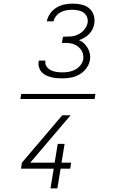

<svg xmlns="http://www.w3.org/2000/svg" viewBox="-20 -873 640 1061"><path d="M93 -326 97 -354H507L503 -326ZM323 -440Q307 -440 291 -441.5Q275 -443 260 -447Q245 -451 231.5 -458Q218 -465 208.5 -476.5Q199 -488 195 -503Q191 -518 194 -535V-538H231V-536Q228 -519 237.5 -505.5Q247 -492 261 -485Q275 -478 292 -475.5Q309 -473 326 -473Q344 -473 362 -476.5Q380 -480 396 -488.5Q412 -497 424.5 -512.5Q437 -528 440 -546Q442 -561 438.5 -575Q435 -589 426.5 -600Q418 -611 406.5 -619Q395 -627 381 -631Q367 -635 352 -635.5Q337 -636 322 -636L328 -670Q349 -670 370 -671.5Q391 -673 410.5 -682Q430 -691 445 -708.5Q460 -726 464 -746Q467 -763 461 -778.5Q455 -794 442.5 -803Q430 -812 413.5 -815.5Q397 -819 380 -819Q364 -819 348 -816.5Q332 -814 316.5 -806Q301 -798 290 -784.5Q279 -771 276 -755H239V-756Q243 -778 257.5 -798.5Q272 -819 293 -831.5Q314 -844 337 -848.5Q360 -853 382 -853Q407 -853 431 -847.5Q455 -842 472.5 -827.5Q490 -813 497.5 -790Q505 -767 501 -742Q499 -727 491.5 -712Q484 -697 472.5 -685Q461 -673 446 -664.5Q431 -656 416 -651Q432 -645 444 -633.5Q456 -622 464.5 -607.5Q473 -593 476.5 -576Q480 -559 477 -541Q473 -517 457 -495.5Q441 -474 418 -461Q395 -448 371 -444Q347 -440 323 -440ZM259 168 277 59H96L101 26L324 -236H370L147 26H282L299 -78H337L320 26H373L368 59H315L297 168Z"/></svg>

Font: Iosevka XLt Ex Obl
Style: Regular
Weight: 200
Width: 7
Italic angle: -9°
Monospace: yes
Designer: Belleve Invis
Foundry: Belleve Invis
Version: Version 32.5.0; ttfautohint (v1.8.4)